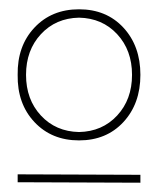

<svg xmlns="http://www.w3.org/2000/svg" viewBox="-20 -768 360 413"><path d="M150 -466Q91 -466 54 -505.5Q17 -545 18 -607Q17 -669 54 -708.5Q91 -748 150 -748Q209 -748 245.5 -708.5Q282 -669 282 -607Q282 -545 245.5 -505.5Q209 -466 150 -466ZM150 -484Q200 -485 232 -519.5Q264 -554 264 -607Q264 -660 232 -694.5Q200 -729 150 -730Q100 -729 68 -694.5Q36 -660 36 -607Q36 -554 68 -519.5Q100 -485 150 -484ZM282 -375 18 -376V-393L282 -392Z"/></svg>

Font: Grandiflora One
Style: Regular
Weight: 400
Designer: Haesung Cho
Foundry: JAMO
Version: Version 1.000; ttfautohint (v1.8.4.7-5d5b);gftools[0.9.28]